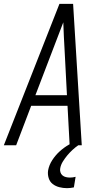

<svg xmlns="http://www.w3.org/2000/svg" viewBox="-29 -755 549 998"><path d="M-9 0 280 -735H351L396 0H333L322 -205H133L55 0ZM319 -260 307 -490Q305 -527 303 -564.5Q301 -602 300 -639Q286 -602 271.5 -564.5Q257 -527 243 -490L155 -260ZM319 223Q299 223 279.5 218Q260 213 245 201.5Q230 190 224 170.5Q218 151 221 131Q226 103 242.5 77.5Q259 52 281 32Q303 12 329 -3Q355 -18 382 -28L378 0Q362 11 347.5 24.5Q333 38 320.5 53Q308 68 297.5 85Q287 102 284 120Q282 130 285 140Q288 150 295.5 156.5Q303 163 313.5 165.5Q324 168 334 168Q342 168 349.5 167Q357 166 364 164L355 219Q346 221 337 222Q328 223 319 223Z"/></svg>

Font: Iosevka SS04 Light
Style: Italic
Weight: 300
Italic angle: -9°
Monospace: yes
Designer: Belleve Invis
Foundry: Belleve Invis
Version: Version 19.0.0; ttfautohint (v1.8.4)